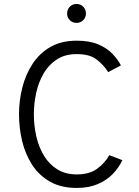

<svg xmlns="http://www.w3.org/2000/svg" viewBox="-20 -912 684 944"><path d="M357.5 12Q280 12 226 -18.8Q172 -49.5 138.2 -101.5Q104.5 -153.5 89 -218Q73.5 -282.5 73.5 -350Q73.5 -417.5 89.8 -481.8Q106 -546 140.2 -598.2Q174.5 -650.5 228.2 -681.2Q282 -712 357 -712Q419.5 -712 462 -694.2Q504.5 -676.5 531.5 -648.8Q558.5 -621 574.5 -590.5L512 -557.5Q488.5 -594 454.5 -620Q420.5 -646 357 -646Q300 -646 259.8 -620Q219.5 -594 194.5 -551Q169.5 -508 158 -455.5Q146.5 -403 146.5 -350Q146.5 -294.5 158.5 -241.8Q170.5 -189 196 -146.8Q221.5 -104.5 261.5 -79.5Q301.5 -54.5 357.5 -54.5Q419.5 -54.5 457.2 -82Q495 -109.5 517.5 -149L581.5 -124.5Q564.5 -88 534.8 -57Q505 -26 461 -7Q417 12 357.5 12ZM356 -799.5Q336.5 -799.5 323.2 -812.8Q310 -826 310 -845.5Q310 -865.5 323.2 -879Q336.5 -892.5 356 -892.5Q376 -892.5 389.2 -879Q402.5 -865.5 402.5 -845.5Q402.5 -826 389.2 -812.8Q376 -799.5 356 -799.5Z"/></svg>

Font: Overpass Light
Style: Regular
Weight: 300
Designer: Delve Withrington, Dave Bailey, Thomas Jockin
Foundry: Delve Fonts LLC
Version: Version 4.000; ttfautohint (v1.8.3)